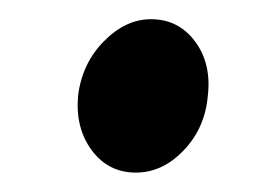

<svg xmlns="http://www.w3.org/2000/svg" viewBox="-20 -512 275 198"><path d="M120.1 -334Q91.8 -334 74.7 -356.9Q57.6 -379.9 60.5 -413.1Q64.5 -446.3 86.9 -469.2Q109.4 -492.2 135.7 -492.2Q164.1 -492.2 181.2 -469.2Q198.2 -446.3 194.3 -413.1Q191.4 -379.9 169.4 -356.9Q147.5 -334 120.1 -334Z"/></svg>

Font: Puritan
Style: Italic
Weight: 400
Version: 2.0a